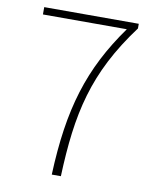

<svg xmlns="http://www.w3.org/2000/svg" viewBox="-82 -789 685 852"><g transform="rotate(10 260.5 -363.0)"><path d="M210 0H251C262 -284 302 -474 474 -705V-726H48V-693H426C280 -489 222 -299 210 0Z"/></g></svg>

Font: Harano Aji Gothic CN ExtraLight
Style: Regular
Weight: 250
Foundry: Masamichi Hosoda
Version: HaranoAjiGothicCN-ExtraLight version 20230610;ttx 4.39.4